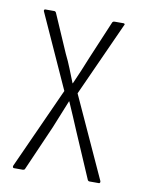

<svg xmlns="http://www.w3.org/2000/svg" viewBox="-63 -526 418 571"><g transform="rotate(10 146.5 -240.5)"><path d="M18 0Q16 0 15 -2Q14 -4 15 -7L126 -252L25 -475Q24 -477 25 -479Q26 -481 28 -481H55Q59 -481 61 -477L111 -362Q121 -342 129.5 -320.5Q138 -299 146 -279H147Q156 -299 165 -320.5Q174 -342 182 -362L231 -478Q233 -481 237 -481H265Q267 -481 268 -479Q269 -477 267 -475L166 -252L278 -7Q279 -4 278 -2Q277 0 275 0H246Q243 0 241 -3L182 -140Q173 -161 164 -182.5Q155 -204 146 -224H145Q137 -204 128 -182Q119 -160 111 -140L51 -3Q49 0 45 0Z"/></g></svg>

Font: Sofia Sans Extra Condensed ExtraLight
Style: Regular
Weight: 250
Designer: Botio Nikoltchev, Ani Petrova
Foundry: lettersoup
Version: Version 4.101